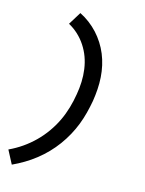

<svg xmlns="http://www.w3.org/2000/svg" viewBox="-144 -926 888 1172"><g transform="rotate(15 300.0 -340.0)"><path d="M49 161 5 77Q48 57 87 30Q126 3 160 -30.5Q194 -64 221.5 -103Q249 -142 268.5 -183Q288 -224 301 -268.5Q314 -313 321 -357Q328 -396 329.5 -436.5Q331 -477 325.5 -516.5Q320 -556 307 -591.5Q294 -627 273 -659Q252 -691 224.5 -716.5Q197 -742 164 -760L214 -841Q246 -825 274.5 -803.5Q303 -782 327 -756Q351 -730 370.5 -699.5Q390 -669 403.5 -636Q417 -603 425 -567.5Q433 -532 435.5 -494.5Q438 -457 435.5 -419Q433 -381 427 -343Q420 -304 410 -265Q400 -226 385.5 -188.5Q371 -151 351 -114.5Q331 -78 306.5 -44.5Q282 -11 253 19Q224 49 191 75Q158 101 122 122.5Q86 144 49 161Z"/></g></svg>

Font: Iosevka Curly Slab SmBdEx
Style: Italic
Weight: 600
Width: 7
Italic angle: -9°
Monospace: yes
Designer: Belleve Invis
Foundry: Belleve Invis
Version: Version 11.1.0; ttfautohint (v1.8.3)